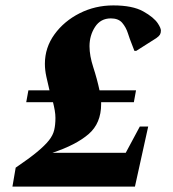

<svg xmlns="http://www.w3.org/2000/svg" viewBox="-20 -690 640 710"><path d="M26 0 38 -70Q88 -104 117 -128Q146 -152 161 -171Q176 -190 180.5 -209.5Q185 -229 185 -254Q185 -267 182.5 -281.5Q180 -296 176 -312H77L85 -356H163Q157 -381 151.5 -406Q146 -431 146 -454Q146 -514 181.5 -563Q217 -612 274.5 -641Q332 -670 399 -670Q470 -670 509.5 -648Q549 -626 564 -603Q575 -586 575 -577Q575 -568 571.5 -562Q568 -556 558 -549L484 -502H477L467 -528Q460 -545 453 -567Q446 -589 432 -605.5Q418 -622 390 -622Q352 -622 331.5 -590.5Q311 -559 311 -519Q311 -484 325 -441Q339 -398 348 -356H483L475 -312H354Q354 -309 354 -305Q354 -234 307.5 -194Q261 -154 174 -125H445L497 -222H528L479 0Z"/></svg>

Font: Spectral ExtraBold
Style: Italic
Weight: 800
Italic angle: -10°
Designer: Jean-Baptiste Levee
Foundry: Production Type
Version: Version 2.001